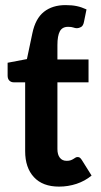

<svg xmlns="http://www.w3.org/2000/svg" viewBox="-20 -710 387 738"><path d="M207 7.3Q144 7.3 110.4 -29.1Q76.7 -65.4 76.7 -128.9V-393.6H32.7Q22.9 -393.6 16.1 -400.1Q9.3 -406.7 9.3 -419.4V-468.8L83.5 -482.9L104.5 -582.5Q116.2 -638.7 148.9 -664.6Q181.6 -690.4 231.9 -690.4Q256.8 -690.4 275.1 -686.5Q293.5 -682.6 312.5 -673.8L302.7 -625.5Q299.8 -610.8 291.5 -606.2Q283.2 -601.6 275.9 -601.6Q269 -601.6 262 -604.2Q254.9 -606.9 241.7 -606.9Q219.2 -606.9 210 -589.6Q200.7 -572.3 200.7 -536.6V-481.4H320.3V-393.6H200.7V-137.2Q200.7 -115.7 210 -103.8Q219.2 -91.8 236.3 -91.8Q245.6 -91.8 251.7 -94Q257.8 -96.2 262.2 -99.1Q266.6 -102.1 270.3 -104.2Q273.9 -106.4 278.3 -106.4Q283.7 -106.4 287.1 -103.8Q290.5 -101.1 294.4 -95.2L332 -35.2Q306.6 -14.2 274.2 -3.4Q241.7 7.3 207 7.3Z"/></svg>

Font: Carlito
Style: Bold
Weight: 700
Designer: Lukasz Dziedzic
Foundry: tyPoland Lukasz Dziedzic
Version: Version 1.104